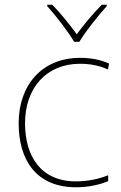

<svg xmlns="http://www.w3.org/2000/svg" viewBox="-20 -783 512 813"><path d="M294 -606H316C340 -647 395 -716 432 -757V-763H411C374 -726 333 -676 305 -638C277 -676 238 -726 201 -763H180V-757C217 -716 270 -647 294 -606ZM302 10C357 10 405 -2 438 -16V-41C399 -25 350 -15 302 -15C150 -15 86 -125 86 -261C86 -409 175 -513 319 -513C357 -513 397 -507 437 -489L442 -514C405 -530 367 -538 319 -538C157 -538 59 -422 59 -261C59 -106 133 10 302 10Z"/></svg>

Font: Noto Sans Syriac Eastern Thin
Style: Regular
Weight: 100
Designer: Patrick Giasson and the Monotype Design Team
Foundry: Monotype Imaging Inc.
Version: Version 3.001